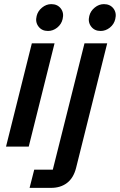

<svg xmlns="http://www.w3.org/2000/svg" viewBox="-20 -710 581 930"><path d="M9.2 0 134.2 -500H244.2L119.2 0ZM212.5 -560Q182.5 -560 166.3 -581.7Q150 -603.3 157.5 -632.5Q163.3 -656.7 183.8 -673.3Q204.2 -690 228.3 -690Q258.3 -690 274.6 -668.8Q290.8 -647.5 283.3 -617.5Q277.5 -592.5 257.1 -576.2Q236.7 -560 212.5 -560ZM123.3 200 145.8 111.7H235.8L389.2 -500H499.2L348.3 104.2Q335.8 152.5 304.6 176.2Q273.3 200 227.5 200ZM467.5 -560Q437.5 -560 421.3 -581.7Q405 -603.3 412.5 -632.5Q418.3 -656.7 438.8 -673.3Q459.2 -690 483.3 -690Q513.3 -690 529.6 -668.8Q545.8 -647.5 538.3 -617.5Q532.5 -592.5 512.1 -576.2Q491.7 -560 467.5 -560Z"/></svg>

Font: Funnel Sans Medium
Style: Italic
Weight: 500
Italic angle: -14.036°
Version: Version 1.000; Beta; Release 5; Build 24; ttfautohint (v1.8.